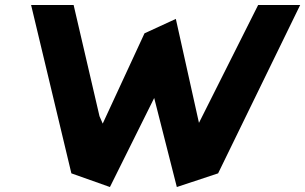

<svg xmlns="http://www.w3.org/2000/svg" viewBox="-20 -733 1227 772"><path d="M687 -657 561 -599 393 -236 380 -266 276 -713H105L267 -36L422 19L600 -339L691 19L857 -36L1187 -713H1018L780 -239Z"/></svg>

Font: Bluebird
Style: SfBdExtObl
Weight: 700
Designer: Jasper
Foundry: Cannot Into Space Fonts
Version: Version 0.98